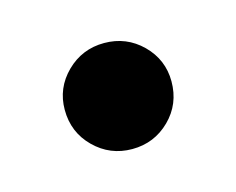

<svg xmlns="http://www.w3.org/2000/svg" viewBox="-38 -470 282 229"><g transform="rotate(-15 103.0 -355.5)"><path d="M37.1 -356Q37.1 -382.8 56.4 -401.9Q75.7 -420.9 103 -420.9Q130.4 -420.9 149.7 -401.9Q168.9 -382.8 168.9 -356Q168.9 -328.1 149.7 -309.1Q130.4 -290 103 -290Q75.7 -290 56.4 -309.1Q37.1 -328.1 37.1 -356Z"/></g></svg>

Font: Human Sans
Style: Regular
Weight: 400
Designer: Tim Radville
Foundry: Continuum
Version: Version 1.000;FEAKit 1.0